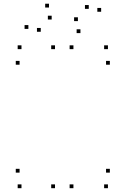

<svg xmlns="http://www.w3.org/2000/svg" viewBox="-20 -978 660 1008"><path d="M365.5 -720V-740H345.5V-720ZM268.8 -720V-740H248.8V-720ZM268.8 10V-10H248.8V10ZM365.5 10V-10H345.5V10ZM82.8 -638.3V-658.3H62.8V-638.3ZM556.7 -638.3V-658.3H536.7V-638.3ZM546.7 -720V-740H526.7V-720ZM92.8 -720V-740H72.8V-720ZM546.7 10V-10H526.7V10ZM556.7 -71.7V-91.7H536.7V-71.7ZM82.8 -71.7V-91.7H62.8V-71.7ZM92.8 10V-10H72.8V10ZM129 -826.3V-846.3H109V-826.3ZM194 -811.2V-831.2H174V-811.2ZM251.3 -875.5V-895.5H231.3V-875.5ZM402.3 -804.2V-824.2H382.3V-804.2ZM511 -916.3V-936.3H491V-916.3ZM446 -931.5V-951.5H426V-931.5ZM389 -867.2V-887.2H369V-867.2ZM237.2 -938.5V-958.5H217.2V-938.5Z"/></svg>

Font: Monaspace Argon Dots Var
Style: Regular
Weight: 400
Designer: Riley Cran and the Lettermatic Team
Version: Version 1.100 (Monaspace Argon Dots)